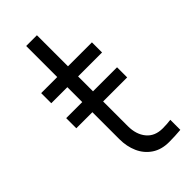

<svg xmlns="http://www.w3.org/2000/svg" viewBox="-214 -690 747 747"><g transform="rotate(-45 159.0 -317.0)"><path d="M297.9 -46.4V8.8Q265.6 11.7 233.4 11.7Q191.9 11.7 162.8 -7.8Q133.8 -27.3 119.1 -60.3Q104.5 -93.3 104.5 -133.3V-281.7H16.1V-337.4H104.5V-419.4H16.1V-475.1H104.5V-646H163.6V-475.1H295.4V-419.4H163.6V-337.4H295.9V-281.7H163.6V-146Q163.6 -100.1 187 -71.8Q210.4 -43.5 253.4 -43.5Q277.3 -43.5 297.9 -46.4Z"/></g></svg>

Font: Selawik Semilight
Style: Regular
Weight: 300
Designer: Aaron Bell
Foundry: Microsoft Corporation
Version: Version 1.01